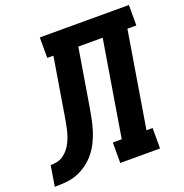

<svg xmlns="http://www.w3.org/2000/svg" viewBox="-187 -852 928 970"><g transform="rotate(-20 277.0 -367.5)"><path d="M-56 0 -38 -110Q-20 -110 -2 -114Q16 -118 31.5 -129Q47 -140 59 -155.5Q71 -171 79 -187.5Q87 -204 92.5 -221.5Q98 -239 102 -257Q106 -275 109 -292.5Q112 -310 115 -328L116 -330Q116 -331 116 -332Q116 -333 116 -334L164 -625H131V-735H610V-625H562L477 -110H510V0H296V-110H344L429 -625H298L247 -317Q242 -287 236 -257.5Q230 -228 221 -199Q212 -170 198 -141.5Q184 -113 164 -88.5Q144 -64 117.5 -45Q91 -26 62.5 -15.5Q34 -5 3.5 -2.5Q-27 0 -56 0Z"/></g></svg>

Font: Iosevka Curly Slab XBdEx
Style: Italic
Weight: 800
Width: 7
Italic angle: -9°
Monospace: yes
Designer: Belleve Invis
Foundry: Belleve Invis
Version: Version 11.1.0; ttfautohint (v1.8.3)